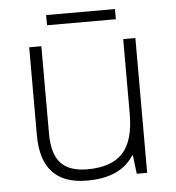

<svg xmlns="http://www.w3.org/2000/svg" viewBox="-49 -697 689 753"><g transform="rotate(-5 295.0 -320.5)"><path d="M130.9 -530.8V-187Q130.9 -106.4 164.6 -70.3Q198.2 -34.2 269 -34.2Q363.3 -34.2 408.2 -82Q453.1 -129.9 453.1 -237.8V-530.8H501V0H460L451.2 -73.2H448.2Q396.5 9.8 264.2 9.8Q83 9.8 83 -184.1V-530.8ZM160.2 -650.9H431.2V-610.8H160.2Z"/></g></svg>

Font: OpenSans-Light
Style: Regular
Weight: 300
Foundry: Ascender Corporation
Version: Version 1.10